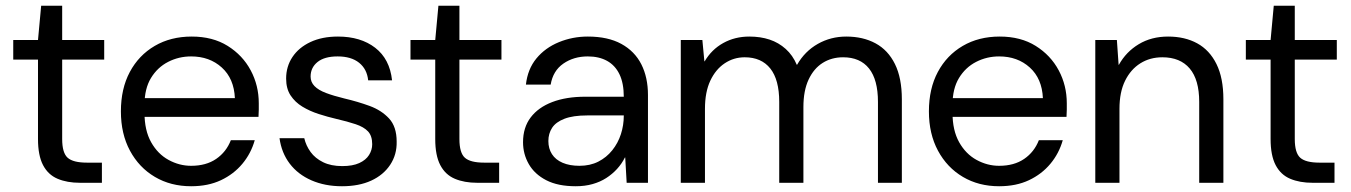

<svg xmlns="http://www.w3.org/2000/svg" viewBox="-20 -635 4694 667"><path d="M258 0Q213 0 180 -14Q147 -28 129.5 -61.5Q112 -95 112 -152V-428H26V-496H112L123 -615H196V-496H342V-428H196V-152Q196 -104 215 -87Q234 -70 282 -70H334V0Z M644 12Q573 12 518 -20.5Q463 -53 431.5 -111.5Q400 -170 400 -248Q400 -327 431 -385Q462 -443 517.5 -475.5Q573 -508 646 -508Q719 -508 771 -475.5Q823 -443 851 -390.5Q879 -338 879 -276Q879 -266 879 -254.5Q879 -243 878 -229H463V-294H796Q793 -362 750.5 -400.5Q708 -439 644 -439Q601 -439 564 -420Q527 -401 504.5 -364Q482 -327 482 -271V-243Q482 -182 505 -141Q528 -100 565.5 -79.5Q603 -59 644 -59Q696 -59 731 -83Q766 -107 782 -148H865Q852 -102 822 -66Q792 -30 747.5 -9Q703 12 644 12Z M1168 12Q1109 12 1062 -8.5Q1015 -29 986.5 -66.5Q958 -104 951 -155H1037Q1043 -129 1059 -107Q1075 -85 1102.5 -71.5Q1130 -58 1169 -58Q1205 -58 1228 -68.5Q1251 -79 1262 -96.5Q1273 -114 1273 -134Q1273 -163 1258.5 -178.5Q1244 -194 1215.5 -203.5Q1187 -213 1148 -222Q1118 -229 1087 -239Q1056 -249 1030.5 -264.5Q1005 -280 989.5 -303.5Q974 -327 974 -362Q974 -404 996 -437Q1018 -470 1058.5 -489Q1099 -508 1154 -508Q1233 -508 1283.5 -469Q1334 -430 1342 -356H1259Q1255 -395 1227.5 -417Q1200 -439 1153 -439Q1107 -439 1083 -419.5Q1059 -400 1059 -369Q1059 -350 1072.5 -336Q1086 -322 1112.5 -312Q1139 -302 1176 -293Q1223 -282 1264 -267Q1305 -252 1331.5 -223.5Q1358 -195 1358 -143Q1359 -98 1335.5 -62.5Q1312 -27 1269.5 -7.5Q1227 12 1168 12Z M1638 0Q1593 0 1560 -14Q1527 -28 1509.5 -61.5Q1492 -95 1492 -152V-428H1406V-496H1492L1503 -615H1576V-496H1722V-428H1576V-152Q1576 -104 1595 -87Q1614 -70 1662 -70H1714V0Z M1980 12Q1918 12 1877.5 -9Q1837 -30 1817 -65Q1797 -100 1797 -141Q1797 -192 1823.5 -227Q1850 -262 1898.5 -280.5Q1947 -299 2013 -299H2147Q2147 -346 2132 -377Q2117 -408 2089 -423.5Q2061 -439 2022 -439Q1973 -439 1937 -414Q1901 -389 1893 -341H1807Q1813 -395 1843.5 -432Q1874 -469 1921.5 -488.5Q1969 -508 2022 -508Q2092 -508 2138.5 -482.5Q2185 -457 2208 -411.5Q2231 -366 2231 -305V0H2157L2152 -88H2151Q2140 -66 2123.5 -48Q2107 -30 2086 -16.5Q2065 -3 2038.5 4.5Q2012 12 1980 12ZM1993 -59Q2030 -59 2058.5 -73.5Q2087 -88 2107 -113Q2127 -138 2137 -169Q2147 -200 2147 -233V-234H2020Q1971 -234 1941 -222.5Q1911 -211 1898 -191Q1885 -171 1885 -145Q1885 -119 1897.5 -99.5Q1910 -80 1934.5 -69.5Q1959 -59 1993 -59Z M2345 0V-496H2420L2427 -422H2428Q2452 -463 2492.5 -485.5Q2533 -508 2583 -508Q2622 -508 2653.5 -497.5Q2685 -487 2709.5 -465Q2734 -443 2748 -410H2749Q2776 -457 2821 -482.5Q2866 -508 2920 -508Q2978 -508 3021.5 -484.5Q3065 -461 3089 -412.5Q3113 -364 3113 -290V0H3030V-281Q3030 -358 2999 -397Q2968 -436 2909 -436Q2869 -436 2838 -416.5Q2807 -397 2789 -358.5Q2771 -320 2771 -263V0H2687V-281Q2687 -358 2656 -397Q2625 -436 2567 -436Q2529 -436 2497.5 -415Q2466 -394 2447.5 -354.5Q2429 -315 2429 -257V0Z M3451 12Q3380 12 3325 -20.5Q3270 -53 3238.5 -111.5Q3207 -170 3207 -248Q3207 -327 3238 -385Q3269 -443 3324.5 -475.5Q3380 -508 3453 -508Q3526 -508 3578 -475.5Q3630 -443 3658 -390.5Q3686 -338 3686 -276Q3686 -266 3686 -254.5Q3686 -243 3685 -229H3270V-294H3603Q3600 -362 3557.5 -400.5Q3515 -439 3451 -439Q3408 -439 3371 -420Q3334 -401 3311.5 -364Q3289 -327 3289 -271V-243Q3289 -182 3312 -141Q3335 -100 3372.5 -79.5Q3410 -59 3451 -59Q3503 -59 3538 -83Q3573 -107 3589 -148H3672Q3659 -102 3629 -66Q3599 -30 3554.5 -9Q3510 12 3451 12Z M3785 0V-496H3860L3866 -410H3867Q3892 -455 3936 -481.5Q3980 -508 4038 -508Q4096 -508 4139 -484.5Q4182 -461 4206 -412.5Q4230 -364 4230 -290V0H4146V-281Q4146 -358 4113 -397Q4080 -436 4018 -436Q3975 -436 3941.5 -415Q3908 -394 3888.5 -354.5Q3869 -315 3869 -257V0Z M4540 0Q4495 0 4462 -14Q4429 -28 4411.5 -61.5Q4394 -95 4394 -152V-428H4308V-496H4394L4405 -615H4478V-496H4624V-428H4478V-152Q4478 -104 4497 -87Q4516 -70 4564 -70H4616V0Z"/></svg>

Font: DM Sans 28pt
Style: Regular
Weight: 400
Version: Version 4.004;gftools[0.9.30]